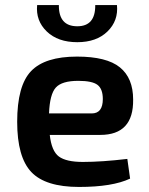

<svg xmlns="http://www.w3.org/2000/svg" viewBox="-20 -728 591 760"><path d="M286 -561Q209 -561 165 -603.5Q121 -646 127 -708H213Q212 -624 286 -624Q358 -624 357 -708H443Q449 -646 405.5 -603.5Q362 -561 286 -561ZM308 -87Q383 -87 484 -99L495 -21Q425 12 293 12Q160 12 104 -47Q48 -106 48 -246Q48 -389 103 -446.5Q158 -504 285 -504Q402 -504 454.5 -461.5Q507 -419 507 -334Q509 -194 377 -194H177Q184 -130 213 -108.5Q242 -87 308 -87ZM290 -408Q225 -408 201 -381.5Q177 -355 174 -279H343Q387 -279 387 -336Q387 -376 366 -392Q345 -408 290 -408Z"/></svg>

Font: Exo 2 Semi Bold
Style: Regular
Weight: 600
Designer: Natanael Gama
Version: Version 1.001;PS 001.001;hotconv 1.0.88;makeotf.lib2.5.64775